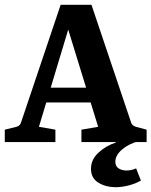

<svg xmlns="http://www.w3.org/2000/svg" viewBox="-26 -595 634 804"><path d="M-6 0V-52L43 -64Q58 -68 62 -82L228 -575H357L523 -82Q527 -69 543 -64L588 -52V0H315V-52L385 -64L244 -522H275L137 -64L206 -52V0ZM457 189Q414 188 384.5 169Q355 150 355 112Q355 73 386.5 44Q418 15 459 2V-5L555 -4Q511 8 484 32Q457 56 457 82Q457 101 470.5 110Q484 119 504 119Q525 119 544 110L564 161Q542 174 513 181.5Q484 189 457 189ZM133 -166 150 -228H378L399 -166Z"/></svg>

Font: Rasa
Style: Regular
Weight: 400
Designer: Anna Giedrys (Yrsa+Rasa design), David Brezina (Yrsa art-direction, Rasa art-direction, design)
Foundry: Rosetta Type Foundry
Version: Version 2.004